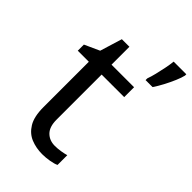

<svg xmlns="http://www.w3.org/2000/svg" viewBox="-232 -842 933 933"><g transform="rotate(45 235.0 -375.0)"><path d="M264 -62Q284 -62 305 -65.5Q326 -69 339 -73V-6Q325 1 299 5.5Q273 10 249 10Q207 10 171.5 -4.5Q136 -19 114 -55Q92 -91 92 -156V-468H16V-510L93 -545L128 -659H180V-536H335V-468H180V-158Q180 -109 203.5 -85.5Q227 -62 264 -62ZM470 -751Q466 -733 454.5 -706Q443 -679 428 -650.5Q413 -622 398 -600H350V-612Q357 -631 363.5 -657.5Q370 -684 375.5 -711.5Q381 -739 383 -760H470Z"/></g></svg>

Font: Noto Sans Hanunoo
Style: Regular
Weight: 400
Designer: Monotype Design Team
Foundry: Monotype Imaging Inc.
Version: Version 2.003; ttfautohint (v1.8.4.7-5d5b)